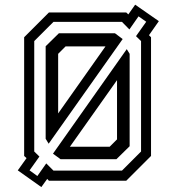

<svg xmlns="http://www.w3.org/2000/svg" viewBox="-20 -752 735 799"><path d="M152 26.5 54 -43 90.5 -94 80.5 -103V-597L183.5 -700H505.5L514 -692L542.5 -732.5L641 -664L600 -605.5L608.5 -597V-103L505.5 0H183.5L176.5 -7.5ZM271 -141.5H436.5L467 -172V-418.5ZM232 -89.5 200.5 -112.5 507.5 -547.5 519.5 -528V-143.5L464.5 -89.5ZM135.5 -19.5 172.5 -72 202.5 -42H487.5L567 -121.5V-581L546 -601.5L588.5 -661.5L556.5 -684L518.5 -629.5L487.5 -661H202.5L122.5 -581V-121.5L144 -100.5L103 -43ZM182.5 -154 170 -174.5V-559.5L225 -613.5H458.5L490.5 -589.5ZM222 -280 419 -559H253L222 -528Z"/></svg>

Font: Tourney Medium
Style: Regular
Weight: 500
Designer: Tyler Finck
Foundry: Etcetera Type Co
Version: Version 1.015